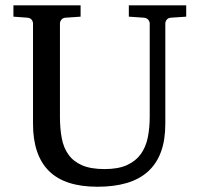

<svg xmlns="http://www.w3.org/2000/svg" viewBox="-20 -691 752 727"><path d="M627 -624Q616.2 -623 611.1 -616.2Q606 -609.4 606 -602.1V-222.2Q606 -160.6 589.4 -115.7Q572.8 -70.8 540.3 -41.5Q507.8 -12.2 459.7 2Q411.6 16.1 349.1 16.1Q225.1 16.1 165 -43.9Q105 -104 105 -222.2V-602.1Q105 -609.4 99.9 -616.2Q94.7 -623 84 -624L30.8 -627.9V-670.9H285.2V-627.9L228 -624Q217.3 -623 212.2 -616.2Q207 -609.4 207 -602.1V-248Q207 -204.1 213.9 -167.7Q220.7 -131.3 239.3 -105.5Q257.8 -79.6 290.8 -65.2Q323.7 -50.8 376 -50.8Q427.7 -50.8 460.9 -65.9Q494.1 -81.1 513.2 -107.7Q532.2 -134.3 539.6 -170.4Q546.9 -206.5 546.9 -248V-602.1Q546.9 -609.4 541.3 -616.2Q535.6 -623 524.9 -624L467.8 -627.9V-670.9H685.1V-627.9Z"/></svg>

Font: Charis SIL Viet
Style: Regular
Weight: 400
Foundry: SIL International
Version: Version 5.000